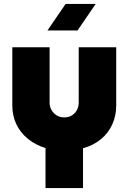

<svg xmlns="http://www.w3.org/2000/svg" viewBox="-20 -760 658 983"><path d="M213 203V-2Q161 -18 122.5 -49.5Q84 -81 63.5 -124.5Q43 -168 43 -220V-518H234V-234Q234 -215 243 -198Q252 -181 269 -170Q286 -159 309 -159Q333 -159 349.5 -170Q366 -181 374.5 -198Q383 -215 383 -234V-518H575V-220Q575 -168 555 -123.5Q535 -79 497 -47.5Q459 -16 405 -1V203ZM223 -604 316 -740H470L377 -604Z"/></svg>

Font: MuseoModerno Thin Black
Style: Regular
Weight: 900
Version: Version 1.002